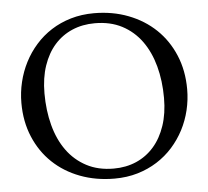

<svg xmlns="http://www.w3.org/2000/svg" viewBox="-52 -767 910 838"><g transform="rotate(-5 403.0 -348.5)"><path d="M389.2 -711.9Q470.7 -711.9 539.8 -685.3Q608.9 -658.7 659.2 -610.6Q709.5 -562.5 737.8 -495.1Q766.1 -427.7 766.1 -346.2Q766.1 -299.8 755.4 -254.9Q744.6 -210 723.9 -169.9Q703.1 -129.9 672.9 -95.9Q642.6 -62 603.8 -37.4Q564.9 -12.7 518.1 1.2Q471.2 15.1 417 15.1Q335.4 15.1 266.4 -11Q197.3 -37.1 147 -85Q96.7 -132.8 68.4 -200Q40 -267.1 40 -349.1Q40 -395.5 50.8 -440.4Q61.5 -485.4 82.3 -525.9Q103 -566.4 133.1 -600.3Q163.1 -634.3 201.9 -659.2Q240.7 -684.1 287.8 -698Q335 -711.9 389.2 -711.9ZM417 -28.8Q471.2 -28.8 516.1 -48.3Q561 -67.9 593.5 -105Q626 -142.1 644 -195.6Q662.1 -249 662.1 -316.9Q662.1 -392.1 644.8 -456.3Q627.4 -520.5 593.3 -567.6Q559.1 -614.7 508.1 -641.4Q457 -668 389.2 -668Q335 -668 290 -648.7Q245.1 -629.4 212.6 -592.8Q180.2 -556.2 162.1 -502.9Q144 -449.7 144 -381.8Q144 -307.1 161.1 -242.4Q178.2 -177.7 212.4 -130.4Q246.6 -83 297.9 -55.9Q349.1 -28.8 417 -28.8Z"/></g></svg>

Font: Marcellus SC
Style: Regular
Weight: 400
Designer: Astigmatic (AOETI)
Foundry: Astigmatic (AOETI)
Version: Version 1.001